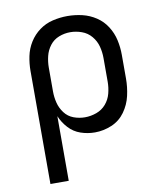

<svg xmlns="http://www.w3.org/2000/svg" viewBox="-83 -606 743 878"><g transform="rotate(-10 288.0 -166.5)"><path d="M80 205H165V-95Q178 -64 201 -39Q224 -14 256 -3Q288 8 322 8Q362 8 400 -8Q438 -24 462 -57.5Q486 -91 495 -130.5Q504 -170 504 -210V-320Q504 -355 496.5 -389Q489 -423 470 -453Q451 -483 421.5 -502.5Q392 -522 358 -530Q324 -538 289 -538Q255 -538 221 -530Q187 -522 159 -501.5Q131 -481 112.5 -451.5Q94 -422 87 -388Q80 -354 80 -320ZM289 -68Q262 -68 236.5 -77.5Q211 -87 194.5 -109Q178 -131 171.5 -157Q165 -183 165 -210V-320Q165 -347 171.5 -373.5Q178 -400 194.5 -421.5Q211 -443 236.5 -453Q262 -463 289 -463Q316 -463 342.5 -453.5Q369 -444 387 -422.5Q405 -401 412 -374.5Q419 -348 419 -320V-210Q419 -183 412 -156Q405 -129 387 -108Q369 -87 342.5 -77.5Q316 -68 289 -68Z"/></g></svg>

Font: Iosevka Sparkle
Style: Regular
Weight: 400
Designer: Belleve Invis
Foundry: Belleve Invis
Version: Version 4.5.0; ttfautohint (v1.8.3)